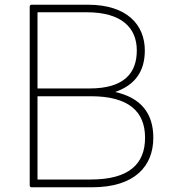

<svg xmlns="http://www.w3.org/2000/svg" viewBox="-20 -781 732 814"><path d="M468 -391C552 -420 594 -478 594 -567C594 -675 519 -761 353 -761H114C109 -761 106 -758 106 -753V5C106 10 109 13 114 13H370C553 13 630 -78 630 -197C630 -302 576 -367 468 -391ZM360 -406H139V-729H348C496 -729 560 -663 560 -567C560 -471 506 -406 360 -406ZM365 -20H139V-373H365C526 -373 595 -308 595 -197C595 -85 526 -20 365 -20Z"/></svg>

Font: LINE Seed JP_OTF Thin
Style: Regular
Weight: 250
Designer: LY Corporation & Fontrix & Fontworks
Version: Version 1.007